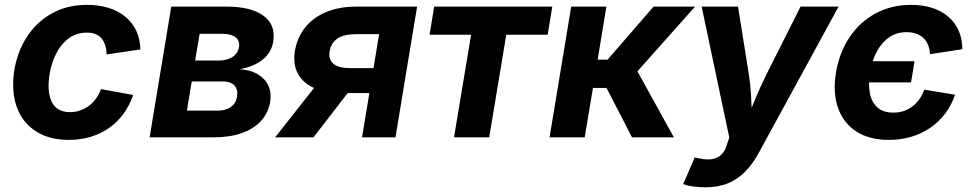

<svg xmlns="http://www.w3.org/2000/svg" viewBox="-20 -570 4036 797"><path d="M265.6 10.7Q193.4 10.7 141.6 -17.6Q89.8 -45.9 62.3 -97.4Q34.7 -148.9 34.7 -217.8Q34.7 -280.8 54.7 -340.1Q74.7 -399.4 113.8 -446.8Q152.8 -494.1 210.2 -522Q267.6 -549.8 342.3 -549.8Q391.6 -549.8 431.9 -536.9Q472.2 -523.9 501.2 -499.8Q530.3 -475.6 546.1 -441.4Q562 -407.2 562.5 -364.7L422.9 -344.2Q421.9 -365.2 416.7 -381.8Q411.6 -398.4 401.9 -410.2Q392.1 -421.9 377 -428.2Q361.8 -434.6 340.8 -434.6Q300.3 -434.6 270 -414.1Q239.7 -393.6 220.2 -360.1Q200.7 -326.7 191.2 -288.1Q181.6 -249.5 181.6 -213.4Q181.6 -180.7 190.9 -156Q200.2 -131.3 220 -117.9Q239.7 -104.5 270.5 -104.5Q292 -104.5 312 -111.3Q332 -118.2 348.9 -130.6Q365.7 -143.1 378.7 -160.9Q391.6 -178.7 399.4 -200.2L532.7 -175.8Q518.1 -132.8 493.2 -98.4Q468.3 -64 433.8 -39.6Q399.4 -15.1 356.9 -2.2Q314.5 10.7 265.6 10.7Z M601.1 0 690.9 -542.5H921.4Q1022 -542.5 1074 -504.4Q1126 -466.3 1113.8 -396Q1106.9 -352.1 1070.3 -322.5Q1033.7 -293 974.1 -282.7Q1020.5 -279.8 1051 -261.2Q1081.5 -242.7 1094.5 -213.4Q1107.4 -184.1 1101.6 -148.4Q1094.2 -102.1 1064.2 -68.8Q1034.2 -35.6 984.4 -17.8Q934.6 0 867.7 0ZM755.9 -110.8H885.7Q916.5 -110.8 937.7 -125.7Q959 -140.6 963.9 -168Q968.8 -197.3 953.6 -214.6Q938.5 -231.9 905.3 -231.9H775.9ZM790 -318.8H888.2Q922.9 -318.8 945.3 -333.7Q967.8 -348.6 972.2 -375Q976.1 -401.4 957.5 -415.5Q939 -429.7 902.8 -429.7H808.6Z M1621.6 0H1482.9L1553.7 -428.2H1459Q1407.7 -428.2 1381.1 -410.2Q1354.5 -392.1 1348.1 -357.4Q1342.8 -323.2 1364 -305.2Q1385.3 -287.1 1437 -287.1H1587.9L1570.8 -183.6H1403.3Q1293.9 -183.6 1242.4 -231.2Q1190.9 -278.8 1204.1 -358.9Q1213.9 -414.6 1246.6 -455.8Q1279.3 -497.1 1333.3 -519.8Q1387.2 -542.5 1459 -542.5H1711.4ZM1281.2 0H1122.1L1317.4 -247.6H1472.7Z M1864.7 0 1935.5 -425.8H1763.2L1782.2 -542.5H2272.5L2253.4 -425.8H2081.5L2010.7 0Z M2261.2 0 2351.1 -542.5H2497.1L2460.9 -322.3H2502L2692.9 -542.5H2865.2L2626 -273.9L2777.3 0H2603.5L2497.6 -205.1H2441.4L2407.2 0Z M2815.9 194.3 2863.8 83.5 2886.2 87.9Q2914.1 94.2 2936.3 90.6Q2958.5 86.9 2973.9 72.3Q2989.3 57.6 2997.1 31.2L3007.3 1L2892.6 -542.5H3043.5L3088.4 -262.2Q3096.2 -210 3098.4 -157Q3100.6 -104 3104.5 -46.9H3069.3Q3092.3 -104 3114.3 -157.2Q3136.2 -210.4 3162.1 -262.2L3303.2 -542.5H3460.9L3128.9 65.9Q3105 109.9 3074.2 141.6Q3043.5 173.3 3002.7 190.4Q2961.9 207.5 2908.7 207.5Q2881.3 207.5 2856.4 203.9Q2831.5 200.2 2815.9 194.3Z M3669.9 10.7Q3588.4 10.7 3534.4 -24.4Q3480.5 -59.6 3458.5 -122.6Q3436.5 -185.5 3450.2 -269Q3464.4 -353 3507.1 -416.3Q3549.8 -479.5 3615.2 -514.6Q3680.7 -549.8 3762.2 -549.8Q3811.5 -549.8 3850.6 -536.9Q3889.6 -523.9 3917.2 -500Q3944.8 -476.1 3959.7 -442.1Q3974.6 -408.2 3974.6 -365.7L3840.3 -345.2Q3839.4 -365.7 3832.8 -382.6Q3826.2 -399.4 3814 -411.4Q3801.8 -423.3 3783.9 -429.9Q3766.1 -436.5 3743.2 -436.5Q3701.7 -436.5 3670.7 -415Q3639.6 -393.6 3619.6 -356Q3599.6 -318.4 3591.3 -269.5Q3583.5 -221.2 3590.8 -183.3Q3598.1 -145.5 3622.3 -124Q3646.5 -102.5 3688 -102.5Q3711.4 -102.5 3731.4 -109.1Q3751.5 -115.7 3767.8 -128.4Q3784.2 -141.1 3796.6 -158.7Q3809.1 -176.3 3816.9 -197.8L3944.3 -176.8Q3929.7 -133.3 3903.8 -98.9Q3877.9 -64.5 3842 -39.8Q3806.2 -15.1 3762.7 -2.2Q3719.2 10.7 3669.9 10.7ZM3577.1 -228 3591.8 -315.9H3776.4L3761.7 -228Z"/></svg>

Font: Inter 16pt
Style: Bold Italic
Weight: 700
Italic angle: -9.3988°
Version: Version 4.001;git-66647c0bb